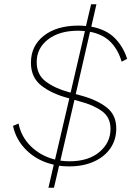

<svg xmlns="http://www.w3.org/2000/svg" viewBox="-20 -780 642 900"><path d="M207 100 232 -8Q157 -25 106 -74Q55 -123 41 -190L67 -201Q79 -139 125 -94Q171 -49 238 -32L305 -319L297 -321Q222 -341 173.5 -379Q125 -417 125 -486Q125 -565 185.5 -612.5Q246 -660 348 -660Q366 -660 383 -658L407 -760H432L408 -655Q478 -642 518 -601.5Q558 -561 576 -504L550 -491Q535 -545 499.5 -582Q464 -619 402 -631L335 -339L364 -331Q436 -311 480.5 -276Q525 -241 525 -178Q525 -125 497.5 -85Q470 -45 420 -22.5Q370 0 304 0Q280 0 257 -3L233 100ZM303 -348 311 -346 378 -634Q362 -636 346 -636Q258 -636 205 -595Q152 -554 152 -489Q152 -430 194.5 -398Q237 -366 303 -348ZM353 -305 329 -312 263 -27Q284 -24 306 -24Q394 -24 446 -67.5Q498 -111 498 -176Q498 -230 458 -259Q418 -288 353 -305Z"/></svg>

Font: Work Sans ExtraLight
Style: Italic
Weight: 200
Italic angle: -13°
Designer: Wei Huang
Foundry: Wei Huang
Version: Version 2.012; ttfautohint (v1.8.3)